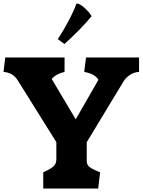

<svg xmlns="http://www.w3.org/2000/svg" viewBox="-25 -1079 816 1099"><path d="M457 -667.5 467.5 -750H771V-667.5Q741 -665.5 718.2 -650Q695.5 -634.5 683 -614.5L471.5 -265V-157.5Q471.5 -136.5 486.2 -124.2Q501 -112 536.5 -97.5L548 -93L537 0H222.5V-93Q226 -95 231 -96.5Q266.5 -113 282 -127.5Q297.5 -142 297.5 -167.5V-265.5L80 -613.5L75 -621.5Q62.5 -640.5 44 -652.5Q25.5 -664.5 -5 -667.5L5 -750H344.5V-667.5Q320 -661.5 302.8 -652.2Q285.5 -643 271 -627L408.5 -396L538.5 -622.5Q527 -640.5 507.5 -651Q488 -661.5 457 -667.5ZM344 -827 306 -855Q337 -902 367 -958.5Q397 -1015 413 -1059Q432 -1059 460.5 -1032.5Q489 -1006 499 -986Q438 -912 344 -827Z"/></svg>

Font: TMT Limkin
Style: Regular
Weight: 400
Designer: Gabriel Drozdov
Version: Version 1.000;Glyphs 3.1.2 (3151)